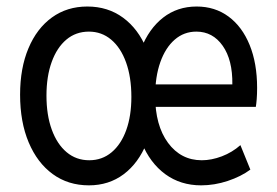

<svg xmlns="http://www.w3.org/2000/svg" viewBox="-20 -555 842 583"><path d="M250 7.8Q187 7.8 140.1 -26.4Q93.3 -60.5 67.1 -122.6Q41 -184.6 41 -267.6Q41 -348.1 66.4 -408.4Q91.8 -468.8 137.7 -502Q183.6 -535.2 245.1 -535.2Q307.6 -535.2 353.8 -501.2Q399.9 -467.3 425 -406.5Q450.2 -345.7 450.2 -264.6Q450.2 -182.1 425.3 -120.8Q400.4 -59.6 355.5 -25.9Q310.5 7.8 250 7.8ZM251 -68.4Q290 -68.4 318.8 -92.5Q347.7 -116.7 363.3 -159.9Q378.9 -203.1 378.9 -260.7Q378.9 -320.8 362.8 -365.5Q346.7 -410.2 317.6 -434.6Q288.6 -459 250 -459Q210.4 -459 181.6 -434.8Q152.8 -410.6 137 -366.9Q121.1 -323.2 121.1 -264.6Q121.1 -205.6 137.2 -161.4Q153.3 -117.2 182.4 -92.8Q211.4 -68.4 251 -68.4ZM590.8 7.8Q528.3 7.8 481.9 -26.1Q435.5 -60.1 410.2 -121.8Q384.8 -183.6 384.8 -266.6Q384.8 -346.7 408.4 -407.2Q432.1 -467.8 475.3 -501.5Q518.6 -535.2 577.1 -535.2Q632.8 -535.2 674.1 -504.6Q715.3 -474.1 738 -418.5Q760.7 -362.8 760.7 -288.1Q760.7 -269 759.5 -254.2Q758.3 -239.3 756.8 -230.5H437.5V-298.8H685.5Q686.5 -373 656.2 -416Q626 -459 576.2 -459Q538.6 -459 510.5 -434.6Q482.4 -410.2 466.8 -366.2Q451.2 -322.3 451.2 -263.7Q451.2 -174.3 490.2 -121.3Q529.3 -68.4 592.8 -68.4Q622.1 -68.4 653.6 -80.3Q685.1 -92.3 710 -114.3L740.2 -40Q711.9 -19 671.6 -5.6Q631.3 7.8 590.8 7.8Z"/></svg>

Font: Reddit Sans Condensed
Style: Regular
Weight: 400
Designer: Stephen Hutchings
Foundry: Reddit
Version: Version 1.014